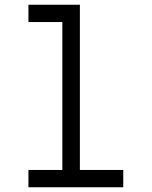

<svg xmlns="http://www.w3.org/2000/svg" viewBox="-20 -790 640 810"><path d="M243 -697V-73H100V0H500V-73H317V-770H100V-697Z"/></svg>

Font: Fliege Mono Light
Style: Regular
Weight: 300
Version: Version 0.020;Glyphs 3.3 (3306)